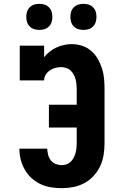

<svg xmlns="http://www.w3.org/2000/svg" viewBox="-20 -973 640 1001"><path d="M302 8Q274 8 245.5 3.5Q217 -1 191.5 -13Q166 -25 144.5 -44.5Q123 -64 109 -89Q95 -114 88 -141.5Q81 -169 81 -198H226Q227 -181 231 -165.5Q235 -150 245 -137Q255 -124 270.5 -118Q286 -112 302 -112Q315 -112 327.5 -116.5Q340 -121 349 -130Q358 -139 364 -150.5Q370 -162 373.5 -174.5Q377 -187 378.5 -200Q380 -213 380 -226V-308H235V-427H380V-509Q380 -522 378.5 -535.5Q377 -549 373.5 -561.5Q370 -574 363.5 -585.5Q357 -597 347.5 -606Q338 -615 325 -619Q312 -623 299 -623Q284 -623 268.5 -619Q253 -615 240 -606Q227 -597 218.5 -583.5Q210 -570 210 -554H83V-735H210V-675Q223 -691 239.5 -704Q256 -717 274.5 -725.5Q293 -734 313.5 -738.5Q334 -743 354 -743Q381 -743 407.5 -734.5Q434 -726 455 -708Q476 -690 489.5 -666.5Q503 -643 511.5 -617Q520 -591 522.5 -563.5Q525 -536 525 -509V-226Q525 -195 520 -164.5Q515 -134 502 -106.5Q489 -79 468 -56Q447 -33 420 -18.5Q393 -4 363 2Q333 8 302 8ZM415 -817Q401 -817 388 -821Q375 -825 365 -835Q355 -845 351 -858Q347 -871 347 -885Q347 -899 351 -912Q355 -925 365 -935Q375 -945 388 -949Q401 -953 415 -953Q429 -953 442 -949Q455 -945 465 -935Q475 -925 479 -912Q483 -899 483 -885Q483 -871 479 -858Q475 -845 465 -835Q455 -825 442 -821Q429 -817 415 -817ZM185 -817Q171 -817 158 -821Q145 -825 135 -835Q125 -845 121 -858Q117 -871 117 -885Q117 -899 121 -912Q125 -925 135 -935Q145 -945 158 -949Q171 -953 185 -953Q199 -953 212 -949Q225 -945 235 -935Q245 -925 249 -912Q253 -899 253 -885Q253 -871 249 -858Q245 -845 235 -835Q225 -825 212 -821Q199 -817 185 -817Z"/></svg>

Font: Iosevka Etoile Heavy
Style: Regular
Weight: 900
Designer: Belleve Invis
Foundry: Belleve Invis
Version: Version 22.1.2; ttfautohint (v1.8.4)